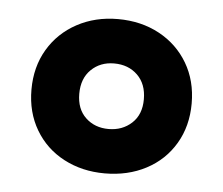

<svg xmlns="http://www.w3.org/2000/svg" viewBox="-35 -762 450 388"><g transform="rotate(5 190.5 -567.5)"><path d="M190 -411Q144 -411 107 -430.5Q70 -450 49 -485.5Q28 -521 28 -567Q28 -613 49 -648.5Q70 -684 107 -704Q144 -724 190 -724Q237 -724 274 -704Q311 -684 332 -648.5Q353 -613 353 -567Q353 -521 332 -485.5Q311 -450 274 -430.5Q237 -411 190 -411ZM190 -501Q218 -501 237 -518.5Q256 -536 256 -567Q256 -598 237.5 -616Q219 -634 190 -634Q162 -634 143.5 -616Q125 -598 125 -567Q125 -536 143.5 -518.5Q162 -501 190 -501Z"/></g></svg>

Font: Noto Sans Telugu Condensed ExtraBold
Style: Regular
Weight: 800
Width: 3
Designer: Jelle Bosma - Monotype Design Team
Foundry: Monotype Imaging Inc.
Version: Version 2.005; ttfautohint (v1.8.4.7-5d5b)